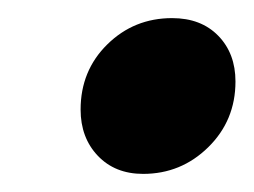

<svg xmlns="http://www.w3.org/2000/svg" viewBox="-20 -395 280 212"><path d="M240 -305Q240 -262 210 -232.5Q180 -203 138 -203Q107 -203 88 -223Q69 -243 69 -274Q69 -317 98.5 -346Q128 -375 170 -375Q202 -375 221 -355.5Q240 -336 240 -305Z"/></svg>

Font: Gontserrat SemiBold
Style: Italic
Weight: 600
Italic angle: -11.3°
Designer: Julieta Ulanovsky
Foundry: Julieta Ulanovsky
Version: Version 6.001